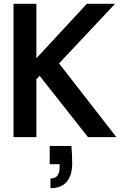

<svg xmlns="http://www.w3.org/2000/svg" viewBox="-20 -720 640 1008"><path d="M51 0V-700H171V-414L436 -700H584L290 -387L591 0H442L188 -322L171 -304V0ZM245 268V217Q270 217 281.5 202Q293 187 293 157V142H241V46H355Q357 70 358 94Q359 118 359 138Q359 201 330 234.5Q301 268 245 268Z"/></svg>

Font: DM Sans 36pt SemiBold
Style: Regular
Weight: 600
Designer: Colophon Foundry, Jonny Pinhorn
Foundry: Colophon Foundry
Version: Version 4.004;gftools[0.9.30]